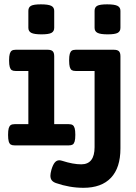

<svg xmlns="http://www.w3.org/2000/svg" viewBox="-20 -686 640 906"><path d="M235.8 -634.8V-554.7Q235.8 -538.1 222.9 -531Q210 -523.9 175.8 -523.9Q141.6 -523.9 127.7 -531Q113.8 -538.1 113.8 -554.7V-634.8Q113.8 -651.9 126.5 -658.7Q139.2 -665.5 173.3 -665.5Q208 -665.5 221.9 -658.4Q235.8 -651.4 235.8 -634.8ZM548.3 -634.8V-554.7Q548.3 -538.1 535.4 -531Q522.5 -523.9 488.3 -523.9Q454.1 -523.9 440.2 -531Q426.3 -538.1 426.3 -554.7V-634.8Q426.3 -651.9 439 -658.7Q451.7 -665.5 485.8 -665.5Q520.5 -665.5 534.4 -658.4Q548.3 -651.4 548.3 -634.8ZM235.8 -420.4V-100.1H304.7Q316.4 -100.1 322.8 -95.9Q329.1 -91.8 332.3 -81.1Q335.4 -70.3 335.4 -49.8Q335.4 -29.3 332.3 -18.6Q329.1 -7.8 322.8 -3.9Q316.4 0 304.7 0H48.8Q37.1 0 30.8 -3.9Q24.4 -7.8 21.2 -18.6Q18.1 -29.3 18.1 -49.8Q18.1 -70.3 21.2 -81.1Q24.4 -91.8 30.8 -95.9Q37.1 -100.1 48.8 -100.1H113.8V-351.1H53.7Q42 -351.1 35.6 -355Q29.3 -358.9 26.1 -369.6Q22.9 -380.4 22.9 -400.9Q22.9 -421.4 26.1 -432.1Q29.3 -442.9 35.6 -447Q42 -451.2 53.7 -451.2H205.1Q221.7 -451.2 228.8 -444.1Q235.8 -437 235.8 -420.4ZM548.3 -420.4V14.6Q548.3 105.5 503.7 152.8Q459 200.2 374 200.2Q308.1 200.2 243.7 177.7Q230.5 172.9 224.1 164.6Q217.8 156.2 217.8 143.1Q217.8 132.8 222.7 114.7Q229.5 91.8 238.3 81.1Q247.1 70.3 259.8 70.3Q265.1 70.3 273.4 72.8Q324.7 89.4 363.3 89.4Q426.3 89.4 426.3 8.3V-351.1H336.9Q325.2 -351.1 318.8 -355Q312.5 -358.9 309.3 -369.6Q306.2 -380.4 306.2 -400.9Q306.2 -421.4 309.3 -432.1Q312.5 -442.9 318.8 -447Q325.2 -451.2 336.9 -451.2H517.6Q534.2 -451.2 541.3 -444.1Q548.3 -437 548.3 -420.4Z"/></svg>

Font: Courier Prime
Style: Bold
Weight: 700
Designer: Alan Dague-Greene, Quote-Unquote Apps
Foundry: Quote-Unquote Apps
Version: Version 3.018